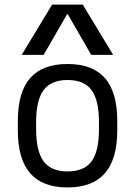

<svg xmlns="http://www.w3.org/2000/svg" viewBox="-20 -810 590 840"><path d="M275 10Q166 10 112 -52Q58 -114 58 -240V-280Q58 -407 112 -468.5Q166 -530 275 -530Q385 -530 439 -468.5Q493 -407 493 -280V-240Q493 -114 439 -52Q385 10 275 10ZM275 -60Q348 -60 380.5 -104Q413 -148 413 -245V-275Q413 -372 380.5 -416Q348 -460 275 -460Q204 -460 171 -416Q138 -372 138 -275V-245Q138 -148 171 -104Q204 -60 275 -60ZM75 -570 208 -790H342L475 -570H379L277 -747H273L171 -570Z"/></svg>

Font: M PLUS Code Latin SemiExpanded
Style: Regular
Weight: 400
Width: 6
Designer: Coji Morishita
Foundry: UNDERFOREST DESIGN
Version: Version 1.002; ttfautohint (v1.8.3)